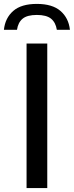

<svg xmlns="http://www.w3.org/2000/svg" viewBox="-57 -963 378 983"><path d="M79 0V-740H185V0ZM-37 -810.5Q-30.5 -871 10.8 -907Q52 -943 131.5 -943Q211 -943 252.8 -906.8Q294.5 -870.5 301 -810.5H234Q228 -848 204.5 -867.2Q181 -886.5 131.5 -886.5Q82 -886.5 58.8 -867.2Q35.5 -848 30 -810.5Z"/></svg>

Font: Encode Sans Md
Style: Regular
Weight: 500
Designer: Multiple Designers
Foundry: Impallari Type
Version: Version 3.002; ttfautohint (v1.8.3) -l 8 -r 50 -G 200 -x 14 